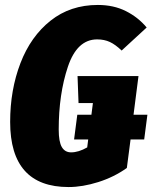

<svg xmlns="http://www.w3.org/2000/svg" viewBox="-20 -736 615 775"><path d="M562 -173H507L492 -58Q440 -21 376.5 -1Q313 19 257 19Q21 19 21 -244Q21 -373 62.5 -481Q104 -589 184 -652.5Q264 -716 375 -716Q439 -716 488.5 -691Q538 -666 572 -625L471 -532Q446 -556 423.5 -566.5Q401 -577 372 -577Q291 -577 254 -466.5Q217 -356 217 -213Q217 -164 229.5 -142.5Q242 -121 267 -121Q297 -121 332 -141L336 -173H279L292 -273H349L355 -320H297L293 -429H539L519 -273H575Z"/></svg>

Font: Fira Sans Extra Condensed Black
Style: Italic
Weight: 900
Width: 3
Italic angle: -8°
Designer: Carrois Corporate & Edenspiekermann AG
Foundry: Carrois Corporate GbR & Edenspiekermann AG
Version: Version 4.203